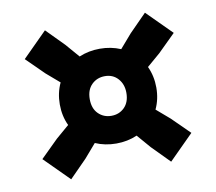

<svg xmlns="http://www.w3.org/2000/svg" viewBox="-70 -752 860 764"><g transform="rotate(-10 360.0 -370.0)"><path d="M158 -69 59 -168 130 -238 183.5 -284Q165 -323 165 -370Q165 -416.5 183.5 -456L130 -502L59 -572L158 -671L228 -600L276 -544.5Q315 -561 360 -561Q405 -561 444 -544.5L492 -600L562 -671L661 -572L590 -502L536.5 -456Q555 -416.5 555 -370Q555 -323 536.5 -284L590 -238L661 -168L562 -69L492 -140L444.5 -195Q405.5 -178 360 -178Q314.5 -178 275.5 -195L228 -140ZM360 -290Q391.5 -290 412.8 -311.2Q434 -332.5 434 -370Q434 -404.5 413.8 -427.2Q393.5 -450 361 -450Q329 -450 307.5 -428.8Q286 -407.5 286 -370Q286 -332.5 307.2 -311.2Q328.5 -290 360 -290Z"/></g></svg>

Font: Encode Sans Expanded Expanded Black
Style: Regular
Weight: 900
Width: 7
Designer: Multiple Designers
Foundry: Impallari Type
Version: Version 3.000; ttfautohint (v1.8.3) -l 8 -r 50 -G 200 -x 14 